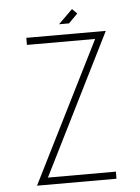

<svg xmlns="http://www.w3.org/2000/svg" viewBox="-55 -821 631 864"><g transform="rotate(-5 261.0 -389.0)"><path d="M77 0 395 -635H87V-667H446L129 -32H436V0ZM284 -715H239L303 -778L325 -756Z"/></g></svg>

Font: Zector
Style: Regular
Weight: 400
Designer: GGBot
Version: 0.72